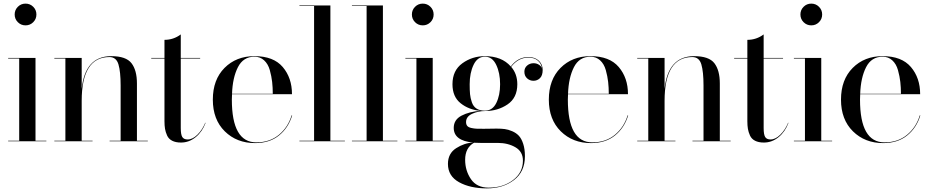

<svg xmlns="http://www.w3.org/2000/svg" viewBox="-20 -780 5131 1060"><path d="M78.5 -657.5Q61 -675 61 -700Q61 -725 78.5 -742.5Q96 -760 121 -760Q146 -760 163.5 -742.5Q181 -725 181 -700Q181 -675 163.5 -657.5Q146 -640 121 -640Q96 -640 78.5 -657.5ZM25 -3H86V-457H25V-460H176V-3H236V0H25Z M280 -3H341V-457H280V-460H431V-289Q450 -470 594 -470Q676 -470 706 -431Q736 -392 736 -319V-3H796V0H585V-3H646V-308Q646 -384 634 -424.5Q622 -465 584 -465Q431 -465 431 -223V-3H491V0H280Z M1115 -102Q1097 -53 1060.5 -23Q1024 7 979 7Q950 7 930.5 -3Q911 -13 902.5 -32Q894 -51 891 -69Q888 -87 888 -111V-457H815V-460H888V-560Q938 -560 978 -590V-460H1085V-457H978V-73Q978 -37 986.5 -23.5Q995 -10 1016 -10Q1043 -10 1070 -36.5Q1097 -63 1113 -102Z M1593 -143Q1572 -74 1520 -32Q1468 10 1388 10Q1287 10 1221 -55Q1155 -120 1155 -230Q1155 -340 1219.5 -405Q1284 -470 1385 -470Q1490 -470 1541 -410Q1592 -350 1592 -260H1261Q1260 -250 1260 -230Q1260 6 1395 6Q1469 6 1519.5 -35.5Q1570 -77 1590 -143ZM1385 -467Q1323 -467 1293.5 -409Q1264 -351 1261 -262H1486Q1486 -296 1482.5 -327.5Q1479 -359 1469.5 -393Q1460 -427 1438 -447Q1416 -467 1385 -467Z M1633 -3H1714V-747H1633V-750H1804V-3H1884V0H1633Z M1923 -3H2004V-747H1923V-750H2094V-3H2174V0H1923Z M2271.5 -657.5Q2254 -675 2254 -700Q2254 -725 2271.5 -742.5Q2289 -760 2314 -760Q2339 -760 2356.5 -742.5Q2374 -725 2374 -700Q2374 -675 2356.5 -657.5Q2339 -640 2314 -640Q2289 -640 2271.5 -657.5ZM2218 -3H2279V-457H2218V-460H2369V-3H2429V0H2218Z M2485 -74Q2485 -119 2528 -141.5Q2571 -164 2632 -168Q2568 -174 2523 -210Q2478 -246 2478 -315Q2478 -391 2532.5 -430.5Q2587 -470 2657 -470Q2750 -470 2800 -413Q2839 -465 2897 -465Q2934 -465 2955 -444.5Q2976 -424 2976 -394Q2976 -363 2961 -348.5Q2946 -334 2925 -334Q2905 -334 2890 -347.5Q2875 -361 2875 -384Q2875 -405 2890 -418Q2905 -431 2926 -431Q2942 -431 2955.5 -422.5Q2969 -414 2972 -401Q2970 -426 2951 -444Q2932 -462 2897 -462Q2841 -462 2802 -411Q2836 -372 2836 -315Q2836 -240 2782 -203.5Q2728 -167 2658 -167Q2619 -167 2586 -151.5Q2553 -136 2553 -106Q2553 -93 2559.5 -85Q2566 -77 2582 -73.5Q2598 -70 2610.5 -69.5Q2623 -69 2650 -69Q2668 -69 2688 -69.5Q2708 -70 2721 -70Q2747 -70 2766.5 -67.5Q2786 -65 2808 -55.5Q2830 -46 2844.5 -30.5Q2859 -15 2868.5 14Q2878 43 2878 82Q2878 168 2817.5 214Q2757 260 2668 260Q2576 260 2514.5 226Q2453 192 2453 125Q2453 67 2498.5 38Q2544 9 2592 7Q2485 -3 2485 -74ZM2573 -315Q2573 -281 2575 -260Q2577 -239 2585 -215.5Q2593 -192 2611 -180.5Q2629 -169 2657 -169Q2699 -169 2720 -211.5Q2741 -254 2741 -315Q2741 -377 2719.5 -422Q2698 -467 2657 -467Q2616 -467 2594.5 -422Q2573 -377 2573 -315ZM2548 102Q2548 162 2580 209Q2612 256 2678 256Q2757 256 2812 214.5Q2867 173 2867 107Q2867 57 2825.5 33Q2784 9 2728 9H2634Q2609 9 2597 8Q2548 36 2548 102Z M3448 -143Q3427 -74 3375 -32Q3323 10 3243 10Q3142 10 3076 -55Q3010 -120 3010 -230Q3010 -340 3074.5 -405Q3139 -470 3240 -470Q3345 -470 3396 -410Q3447 -350 3447 -260H3116Q3115 -250 3115 -230Q3115 6 3250 6Q3324 6 3374.5 -35.5Q3425 -77 3445 -143ZM3240 -467Q3178 -467 3148.5 -409Q3119 -351 3116 -262H3341Q3341 -296 3337.5 -327.5Q3334 -359 3324.5 -393Q3315 -427 3293 -447Q3271 -467 3240 -467Z M3498 -3H3559V-457H3498V-460H3649V-289Q3668 -470 3812 -470Q3894 -470 3924 -431Q3954 -392 3954 -319V-3H4014V0H3803V-3H3864V-308Q3864 -384 3852 -424.5Q3840 -465 3802 -465Q3649 -465 3649 -223V-3H3709V0H3498Z M4333 -102Q4315 -53 4278.5 -23Q4242 7 4197 7Q4168 7 4148.5 -3Q4129 -13 4120.5 -32Q4112 -51 4109 -69Q4106 -87 4106 -111V-457H4033V-460H4106V-560Q4156 -560 4196 -590V-460H4303V-457H4196V-73Q4196 -37 4204.5 -23.5Q4213 -10 4234 -10Q4261 -10 4288 -36.5Q4315 -63 4331 -102Z M4416.5 -657.5Q4399 -675 4399 -700Q4399 -725 4416.5 -742.5Q4434 -760 4459 -760Q4484 -760 4501.5 -742.5Q4519 -725 4519 -700Q4519 -675 4501.5 -657.5Q4484 -640 4459 -640Q4434 -640 4416.5 -657.5ZM4363 -3H4424V-457H4363V-460H4514V-3H4574V0H4363Z M5061 -143Q5040 -74 4988 -32Q4936 10 4856 10Q4755 10 4689 -55Q4623 -120 4623 -230Q4623 -340 4687.5 -405Q4752 -470 4853 -470Q4958 -470 5009 -410Q5060 -350 5060 -260H4729Q4728 -250 4728 -230Q4728 6 4863 6Q4937 6 4987.5 -35.5Q5038 -77 5058 -143ZM4853 -467Q4791 -467 4761.5 -409Q4732 -351 4729 -262H4954Q4954 -296 4950.5 -327.5Q4947 -359 4937.5 -393Q4928 -427 4906 -447Q4884 -467 4853 -467Z"/></svg>

Font: Bodoni* 72
Style: Regular
Weight: 400
Version: Version 1.003